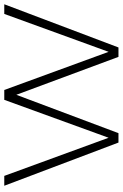

<svg xmlns="http://www.w3.org/2000/svg" viewBox="138 -698 561 876"><g transform="rotate(-90 418.0 -260.5)"><path d="M8 -521 205 0H248L423 -466L596 0H639L836 -521H792L619 -45L445 -521H400L227 -45L53 -521Z"/></g></svg>

Font: Montserrat ExtraLight
Style: Regular
Weight: 250
Designer: Julieta Ulanovsky
Foundry: Julieta Ulanovsky
Version: Version 4.000